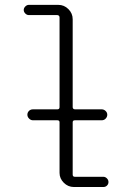

<svg xmlns="http://www.w3.org/2000/svg" viewBox="-20 -750 540 770"><path d="M95.7 -689.5Q87.9 -689.5 81.5 -695.8Q75.2 -702.1 75.2 -710Q75.2 -717.8 81.5 -724.1Q87.9 -730.5 95.7 -730.5H213.9Q237.3 -730.5 254.4 -713.4Q271.5 -696.3 271.5 -672.9V-320.3Q271.5 -312.5 280.3 -311.5H387.7Q396.5 -311.5 403.3 -305.2Q410.2 -298.8 410.2 -290Q410.2 -281.2 403.8 -274.4Q397.5 -267.6 387.7 -267.6H280.3Q271.5 -267.6 271.5 -259.8V-49.8Q271.5 -41 280.3 -41H394.5Q402.3 -41 408.7 -34.7Q415 -28.3 415 -20Q415 -11.7 409.2 -5.9Q403.3 0 394.5 0H276.4Q252.9 0 235.8 -17.1Q218.8 -34.2 218.8 -56.6V-259.8Q218.8 -267.6 210 -267.6H112.3Q103.5 -267.6 96.7 -274.4Q89.8 -281.2 89.8 -290Q89.8 -298.8 96.2 -305.2Q102.5 -311.5 112.3 -311.5H210Q218.8 -311.5 218.8 -320.3V-679.7Q218.8 -688.5 210 -689.5Z"/></svg>

Font: Rounded-X Mgen+ 1mn light
Style: Regular
Weight: 200
Designer: [Source Han Sans]
Ryoko NISHIZUKA  (kana & ideographs); Paul D. Hunt (Latin, Greek & Cyrillic); Wenlong ZHANG  (bopomofo
Version: Version 1.059.20150602